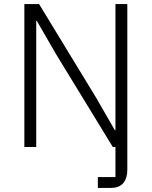

<svg xmlns="http://www.w3.org/2000/svg" viewBox="-20 -718 741 938"><path d="M157 0H99V-698H171L450 -240L541 -82H544V-240V-698H602V112Q602 152 582.5 176Q563 200 521 200H458V147H544V0H531L251 -458L160 -616H157V-458Z"/></svg>

Font: IBM Plex Sans Light
Style: Regular
Weight: 300
Designer: Mike Abbink, Paul van der Laan, Pieter van Rosmalen
Foundry: Bold Monday
Version: Version 3.201